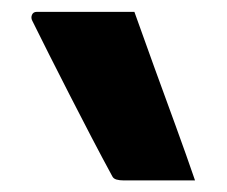

<svg xmlns="http://www.w3.org/2000/svg" viewBox="-20 -766 390 330"><path d="M211 -745.6Q226.7 -701.6 245.1 -650.7Q263.5 -599.9 282 -549.5Q300.4 -499 315.2 -455.9Q284 -455.9 255.7 -455.9Q227.3 -455.9 192.8 -455.9Q185.4 -455.9 180.2 -457.4Q175 -458.9 173 -463Q156.3 -493.7 137.4 -529.9Q118.6 -566.2 99.7 -602.9Q80.8 -639.6 64.4 -672.4Q48.1 -705.3 35.6 -730.1Q32.8 -735.2 34.9 -740.4Q37.1 -745.6 43.1 -745.6Q76.4 -745.6 101.4 -745.6Q126.3 -745.6 151.4 -745.6Q176.5 -745.6 211 -745.6Z"/></svg>

Font: Recursive Sans Linear Light
Style: Regular
Weight: 300
Version: Version 1.085